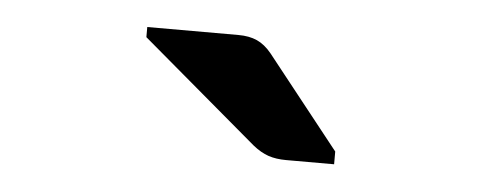

<svg xmlns="http://www.w3.org/2000/svg" viewBox="-27 -841 629 249"><g transform="rotate(5 287.0 -717.0)"><path d="M307.6 -653.8 156.7 -781.7V-794.9H275.4Q289.6 -794.9 299.8 -790.3Q310.1 -785.6 318.8 -774.9L413.6 -655.3V-638.7H351.1Q337.9 -638.7 327.9 -642.1Q317.9 -645.5 307.6 -653.8Z"/></g></svg>

Font: Lycee Sans SemiBold
Style: Regular
Weight: 600
Designer: Justin Alvin
Foundry: Alkove Design
Version: Version 1.030